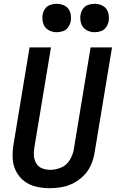

<svg xmlns="http://www.w3.org/2000/svg" viewBox="-20 -985 616 1013"><path d="M243 8Q275 8 307.5 2Q340 -4 370 -20Q400 -36 424 -61Q448 -86 461 -117Q474 -148 479 -179L571 -735H458L369 -195Q364 -167 347.5 -140Q331 -113 302.5 -101Q274 -89 245 -89Q223 -89 203 -96.5Q183 -104 172 -122Q161 -140 159 -161.5Q157 -183 161 -205L249 -735H136L51 -221Q45 -184 47 -148Q49 -112 65 -81Q81 -50 108.5 -29Q136 -8 171.5 0Q207 8 243 8ZM479 -815Q495 -815 512 -820.5Q529 -826 539.5 -841Q550 -856 553 -872Q557 -896 550.5 -919Q544 -942 523.5 -953.5Q503 -965 479 -965Q463 -965 446 -959.5Q429 -954 418.5 -939.5Q408 -925 405 -908Q401 -884 408 -861.5Q415 -839 435 -827Q455 -815 479 -815ZM279 -815Q295 -815 312 -820.5Q329 -826 339.5 -841Q350 -856 353 -872Q357 -896 350.5 -919Q344 -942 323.5 -953.5Q303 -965 279 -965Q263 -965 246 -959.5Q229 -954 218.5 -939.5Q208 -925 205 -908Q201 -884 208 -861.5Q215 -839 235 -827Q255 -815 279 -815Z"/></svg>

Font: Iosevka Sparkle Semibold
Style: Italic
Weight: 600
Italic angle: -9°
Designer: Belleve Invis
Foundry: Belleve Invis
Version: Version 4.5.0; ttfautohint (v1.8.3)